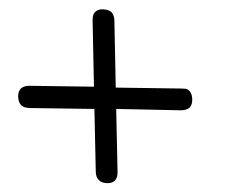

<svg xmlns="http://www.w3.org/2000/svg" viewBox="-20 -468 499 423"><path d="M398 -231Q390 -225 379 -225L236 -228L239 -88Q239 -76 233 -70Q227 -64 215.5 -64.5Q204 -65 198 -71Q191 -78 191 -90L188 -228L44 -230Q32 -231 27 -236Q20 -243 20 -256Q20 -267 26 -273Q33 -279 44 -279L187 -277L184 -424Q184 -437 190 -442Q196 -448 207.5 -447.5Q219 -447 226 -441Q232 -433 232 -423L235 -275L378 -273Q383 -273 388 -272.5Q393 -272 397 -268Q403 -262 403.5 -250Q404 -238 398 -231Z"/></svg>

Font: Jura
Style: Regular
Weight: 400
Designer: Ed Merritt
Foundry: Ten by Twenty
Version: Version 1.007